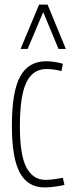

<svg xmlns="http://www.w3.org/2000/svg" viewBox="-20 -810 319 840"><path d="M32 -260Q32 -410 68.5 -476Q105 -542 182 -542Q199 -542 219 -539Q239 -536 255 -531L249 -499Q216 -508 183 -508Q124 -508 95.5 -449.5Q67 -391 67 -256Q67 -132 95.5 -77.5Q124 -23 180 -23Q196 -23 217.5 -26Q239 -29 255 -32L262 -1Q245 3 220.5 6.5Q196 10 175 10Q102 10 67 -54Q32 -118 32 -260ZM70 -596 151 -790H188L268 -596H236L169 -757L101 -596Z"/></svg>

Font: Georama Condensed ExtraLight
Style: Regular
Weight: 200
Width: 3
Designer: Jean-Baptiste Levee
Foundry: Production Type
Version: Version 1.000